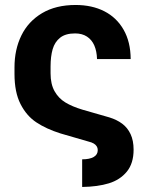

<svg xmlns="http://www.w3.org/2000/svg" viewBox="-20 -557 592 767"><path d="M370.5 42.6Q370.5 33.9 366.3 27.4Q362.2 21 354.4 16.3Q346.5 11.6 334.2 8.7L221.5 -24Q164.7 -42 125.4 -68.1Q86 -94.1 62 -141.3Q37.9 -188.5 37.9 -261.9V-288Q37.9 -359.3 65.5 -415.5Q93 -471.6 148 -504.4Q203 -537.1 282.1 -537.1Q347.6 -537.1 396.8 -512Q446 -486.9 473.8 -438.2Q501.7 -389.4 502 -321H367.6Q366.7 -352.6 356.7 -375.5Q346.7 -398.3 327.3 -410.9Q308 -423.5 279.9 -423.5Q241.7 -423.5 220.2 -406.4Q198.7 -389.3 190.3 -360.3Q182 -331.3 182 -291.2V-264.1Q182 -220.9 198 -192.6Q213.9 -164.3 241.1 -147.8Q268.2 -131.3 309.4 -118.9L416.7 -88.1Q446.8 -78.8 468.1 -62.9Q489.5 -47 501.6 -21.2Q513.7 4.6 513.7 40.9Q513.7 95.5 486.7 128.6Q459.6 161.6 415 175.3Q370.4 189 308.2 189.9V79.5Q337.7 79.5 354.1 70.2Q370.5 60.9 370.5 42.6Z"/></svg>

Font: Pretendard Std Variable
Style: Regular
Weight: 400
Designer: Base glyphs from Inter by Rasmus Andersson; Hangeul glyphs from Noto Sans CJK(Source Han Sans) by Jang Soo-young and Kan
Foundry: Kil Hyung-jin
Version: Version 1.309;Glyphs 3.2 (3225)